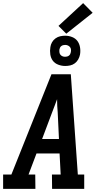

<svg xmlns="http://www.w3.org/2000/svg" viewBox="-27 -1211 647 1231"><path d="M-7 0V-92H46L303 -735H427L472 -92H513V0H307L306 -92H362L355 -227H207L156 -92H199L200 0ZM351 -320 343 -490Q341 -511 340 -532Q339 -553 339 -575Q331 -553 323 -532Q315 -511 307 -490L243 -320ZM391 -788Q368 -788 346 -796.5Q324 -805 311.5 -822Q299 -839 295.5 -862Q292 -885 296 -909Q298 -925 306.5 -940Q315 -955 329 -965Q343 -975 359 -978.5Q375 -982 391 -982Q414 -982 435.5 -973.5Q457 -965 469.5 -948Q482 -931 486 -908Q490 -885 486 -861Q483 -845 474.5 -830Q466 -815 452.5 -805Q439 -795 423 -791.5Q407 -788 391 -788ZM390 -847Q396 -847 402.5 -848.5Q409 -850 414.5 -854Q420 -858 423 -864Q426 -870 427 -876Q429 -885 428 -894Q427 -903 421.5 -909.5Q416 -916 408 -919.5Q400 -923 391 -923Q385 -923 378.5 -921.5Q372 -920 366.5 -916Q361 -912 358 -906Q355 -900 354 -894Q353 -885 354 -876Q355 -867 360 -860.5Q365 -854 373 -850.5Q381 -847 390 -847ZM398 -995 348 -1045 506 -1191 567 -1129Z"/></svg>

Font: Iosevka Etoile Semibold
Style: Italic
Weight: 600
Italic angle: -9°
Designer: Belleve Invis
Foundry: Belleve Invis
Version: Version 22.1.2; ttfautohint (v1.8.4)